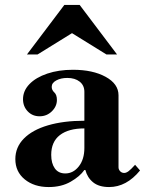

<svg xmlns="http://www.w3.org/2000/svg" viewBox="-20 -744 586 776"><path d="M177 12Q118 12 80 -19Q42 -50 42 -101Q42 -149 76.5 -184Q111 -219 174 -237.5Q237 -256 321 -256V-373Q321 -399 302 -414Q283 -429 252 -429Q226 -429 207.5 -419Q189 -409 189 -393Q189 -380 199.5 -370.5Q210 -361 210 -340Q210 -314 189.5 -294Q169 -274 140 -274Q111 -274 92 -294Q73 -314 73 -343Q73 -377 99 -404Q125 -431 171 -446.5Q217 -462 275 -462Q355 -462 407 -433.5Q459 -405 459 -359V-68Q459 -59 465.5 -52Q472 -45 482 -45Q490 -45 499.5 -52Q509 -59 526 -78L546 -55Q491 12 421 12Q380 12 356.5 -7Q333 -26 325 -57H321Q303 -31 265.5 -9.5Q228 12 177 12ZM244 -43Q276 -43 298.5 -71.5Q321 -100 321 -146V-225Q257 -225 222 -198Q187 -171 187 -118Q187 -84 201.5 -63.5Q216 -43 244 -43ZM89 -524 240 -724H302L453 -524H410L271 -610L132 -524Z"/></svg>

Font: Libre Bodoni
Style: Regular
Weight: 400
Designer: Pablo Impallari, Rodrigo Fuenzalida
Foundry: Impallari Type
Version: Version 2.005;gftools[0.9.23]